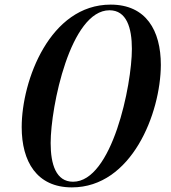

<svg xmlns="http://www.w3.org/2000/svg" viewBox="-20 -806 741 832"><path d="M291.5 6C550.5 6 676 -315 677 -524.5C677 -674 613 -786 459.5 -786C196.5 -786 74 -457.5 74 -255C74 -106.5 139 6 291.5 6ZM296.5 -18.5C222.5 -18.5 199.5 -94.5 199.5 -186C199.5 -343.5 285 -761.5 454.5 -761.5C528.5 -761.5 551.5 -685.5 551.5 -594C551.5 -436.5 465.5 -18.5 296.5 -18.5Z"/></svg>

Font: Beautique Display
Style: Bold
Weight: 700
Italic angle: -12°
Designer: Nhat-Quang Ngo
Version: Version 1.100;Glyphs 3.2.3 (3260)